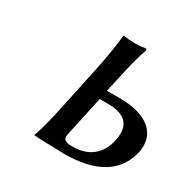

<svg xmlns="http://www.w3.org/2000/svg" viewBox="-147 -798 949 949"><g transform="rotate(30 327.5 -324.0)"><path d="M211.9 -203.1 263.2 -443.8Q289.1 -571.3 294.9 -640.1Q294.9 -640.6 295.9 -645.5Q296.9 -650.4 296.9 -650.9Q332.5 -645 361.8 -645Q392.6 -645 426.8 -650.9L429.2 -641.1Q408.2 -586.9 377 -441.9Q375.5 -434.1 370.1 -410.6Q364.7 -387.2 361.8 -373H433.1Q541 -373 597.9 -333.7Q654.8 -294.4 654.8 -227.1Q654.8 -206.5 650.9 -189Q605 2.9 333 2.9Q311 2.9 274.9 1Q257.8 0 229 0Q210.4 0 193.1 -1Q175.8 -2 168 -2.9L160.2 -3.9Q182.6 -62.5 211.9 -203.1ZM351.1 -319.8 300.8 -86.9Q296.9 -66.4 308.3 -57.6Q319.8 -48.8 350.1 -48.8Q419.9 -48.8 463.9 -83.5Q507.8 -118.2 522 -186Q525.9 -205.1 525.9 -223.1Q525.9 -319.8 397.9 -319.8Z"/></g></svg>

Font: Linear Smooth
Style: Bold Italic
Weight: 700
Designer: Philipp H. Poll, Flanker
Foundry: Philipp H. Poll, reworked by Flanker
Version: Version 1.061 | FøM Fix